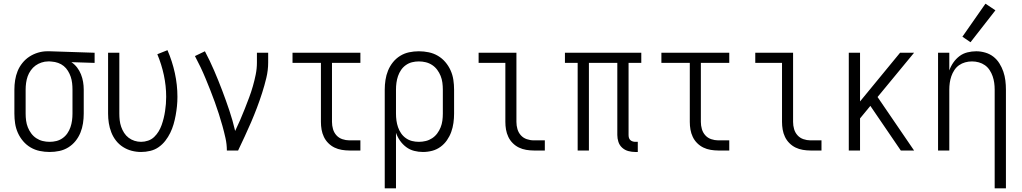

<svg xmlns="http://www.w3.org/2000/svg" viewBox="-20 -816 5540 1041"><path d="M249 8Q222 8 195.5 2.5Q169 -3 146 -16.5Q123 -30 105.5 -50.5Q88 -71 77 -95.5Q66 -120 62 -146.5Q58 -173 58 -200V-330Q58 -356 62 -381.5Q66 -407 75.5 -430.5Q85 -454 101.5 -474.5Q118 -495 139.5 -509Q161 -523 186 -530.5Q211 -538 236 -538Q240 -538 243.5 -538Q247 -538 250 -538L493 -530V-475L367 -479Q385 -467 398 -450Q411 -433 419 -413Q427 -393 430.5 -372Q434 -351 434 -330V-200Q434 -174 430 -147.5Q426 -121 416 -96.5Q406 -72 389.5 -51.5Q373 -31 350.5 -17Q328 -3 302 2.5Q276 8 249 8ZM249 -47Q268 -47 286 -51.5Q304 -56 319.5 -67Q335 -78 345.5 -93.5Q356 -109 362 -126.5Q368 -144 370.5 -162.5Q373 -181 373 -200V-330Q373 -348 371 -365.5Q369 -383 363.5 -399.5Q358 -416 348.5 -431.5Q339 -447 325.5 -458Q312 -469 295 -475Q278 -481 261 -482L250 -483Q248 -483 245.5 -483Q243 -483 241 -483Q223 -483 205 -477Q187 -471 172.5 -460.5Q158 -450 147 -434.5Q136 -419 130 -402Q124 -385 121.5 -366.5Q119 -348 119 -330V-200Q119 -181 121.5 -162Q124 -143 131 -125.5Q138 -108 149.5 -92.5Q161 -77 177 -66.5Q193 -56 211.5 -51.5Q230 -47 249 -47Z M745 8Q719 8 694 1.5Q669 -5 647 -19Q625 -33 609 -53.5Q593 -74 583.5 -98.5Q574 -123 570 -148.5Q566 -174 566 -200V-530H627V-200Q627 -182 629 -164Q631 -146 637 -128.5Q643 -111 653 -95.5Q663 -80 677.5 -69Q692 -58 709.5 -52.5Q727 -47 745 -47Q764 -47 783 -53.5Q802 -60 816 -73.5Q830 -87 840 -103.5Q850 -120 856.5 -138.5Q863 -157 867.5 -175.5Q872 -194 875 -213.5Q878 -233 879.5 -252.5Q881 -272 881 -291Q881 -350 868.5 -408.5Q856 -467 833 -522L888 -544Q914 -484 928 -420Q942 -356 942 -291Q942 -265 939.5 -240.5Q937 -216 932.5 -191Q928 -166 921 -142Q914 -118 903 -95.5Q892 -73 876.5 -53Q861 -33 840.5 -18.5Q820 -4 795 2Q770 8 745 8Z M1210 0Q1210 -34 1202.5 -67.5Q1195 -101 1186 -133.5Q1177 -166 1166.5 -198.5Q1156 -231 1144.5 -263Q1133 -295 1120.5 -326.5Q1108 -358 1095 -389.5Q1082 -421 1067.5 -451.5Q1053 -482 1037 -512L1091 -538Q1118 -487 1141 -433.5Q1164 -380 1184.5 -326Q1205 -272 1223.5 -217Q1242 -162 1255 -106Q1269 -135 1282 -165Q1295 -195 1307 -225.5Q1319 -256 1330.5 -286.5Q1342 -317 1351 -348.5Q1360 -380 1366.5 -412Q1373 -444 1373 -477V-530H1434V-477Q1434 -435 1424 -393.5Q1414 -352 1401 -311.5Q1388 -271 1373 -231.5Q1358 -192 1341.5 -153.5Q1325 -115 1307 -76.5Q1289 -38 1271 0Z M1874 0Q1854 0 1833 -3.5Q1812 -7 1793.5 -16Q1775 -25 1760 -40Q1745 -55 1736 -74Q1727 -93 1723.5 -113.5Q1720 -134 1720 -155V-475H1566V-530H1934V-475H1780V-155Q1780 -135 1785.5 -116Q1791 -97 1804 -82.5Q1817 -68 1836 -61.5Q1855 -55 1874 -55H1934V0Z M2066 205V-330Q2066 -356 2070 -382.5Q2074 -409 2084 -433.5Q2094 -458 2110.5 -478.5Q2127 -499 2149.5 -513Q2172 -527 2198 -532.5Q2224 -538 2251 -538Q2278 -538 2304.5 -532.5Q2331 -527 2354 -513.5Q2377 -500 2394.5 -479.5Q2412 -459 2423 -434.5Q2434 -410 2438 -383.5Q2442 -357 2442 -330V-200Q2442 -175 2438.5 -149.5Q2435 -124 2426.5 -100.5Q2418 -77 2403.5 -56Q2389 -35 2368.5 -20Q2348 -5 2323.5 1.5Q2299 8 2273 8Q2249 8 2225.5 2Q2202 -4 2182.5 -18.5Q2163 -33 2149 -53Q2135 -73 2127 -96V205ZM2251 -47Q2270 -47 2288.5 -51.5Q2307 -56 2323 -66.5Q2339 -77 2350.5 -92.5Q2362 -108 2369 -125.5Q2376 -143 2378.5 -162Q2381 -181 2381 -200V-330Q2381 -349 2378.5 -368Q2376 -387 2369 -404.5Q2362 -422 2350.5 -437.5Q2339 -453 2323 -463.5Q2307 -474 2288.5 -478.5Q2270 -483 2251 -483Q2232 -483 2214 -478.5Q2196 -474 2180.5 -463Q2165 -452 2154.5 -436.5Q2144 -421 2138 -403.5Q2132 -386 2129.5 -367.5Q2127 -349 2127 -330V-200Q2127 -181 2129.5 -162.5Q2132 -144 2138 -126.5Q2144 -109 2154.5 -93.5Q2165 -78 2180.5 -67Q2196 -56 2214 -51.5Q2232 -47 2251 -47Z M2874 0Q2854 0 2833 -3.5Q2812 -7 2793.5 -16Q2775 -25 2760 -40Q2745 -55 2736 -74Q2727 -93 2723.5 -113.5Q2720 -134 2720 -155V-475H2575V-530H2780V-155Q2780 -135 2785.5 -116Q2791 -97 2804 -82.5Q2817 -68 2836 -61.5Q2855 -55 2874 -55H2934V0Z M3424 8Q3405 8 3386.5 3Q3368 -2 3353.5 -15Q3339 -28 3333 -46.5Q3327 -65 3327 -84V-475H3173V0H3112V-475H3043V-530H3457V-475H3388V-84Q3388 -76 3390 -69Q3392 -62 3397 -57Q3402 -52 3409.5 -49.5Q3417 -47 3424 -47H3438V8Z M3874 0Q3854 0 3833 -3.5Q3812 -7 3793.5 -16Q3775 -25 3760 -40Q3745 -55 3736 -74Q3727 -93 3723.5 -113.5Q3720 -134 3720 -155V-475H3566V-530H3934V-475H3780V-155Q3780 -135 3785.5 -116Q3791 -97 3804 -82.5Q3817 -68 3836 -61.5Q3855 -55 3874 -55H3934V0Z M4374 0Q4354 0 4333 -3.5Q4312 -7 4293.5 -16Q4275 -25 4260 -40Q4245 -55 4236 -74Q4227 -93 4223.5 -113.5Q4220 -134 4220 -155V-475H4075V-530H4280V-155Q4280 -135 4285.5 -116Q4291 -97 4304 -82.5Q4317 -68 4336 -61.5Q4355 -55 4374 -55H4434V0Z M4582 0V-530H4643V-266L4860 -530H4936L4738 -290L4936 0H4864L4703 -236L4699 -242L4643 -174V0Z M5373 205V-330Q5373 -349 5370.5 -367Q5368 -385 5362 -402.5Q5356 -420 5345.5 -436Q5335 -452 5320 -462.5Q5305 -473 5287 -478Q5269 -483 5250 -483Q5231 -483 5213 -478Q5195 -473 5180 -462.5Q5165 -452 5154.5 -436Q5144 -420 5138 -402.5Q5132 -385 5129.5 -367Q5127 -349 5127 -330V0H5066V-530H5127V-434Q5135 -457 5149 -477Q5163 -497 5182 -511.5Q5201 -526 5225 -532Q5249 -538 5273 -538Q5297 -538 5321.5 -531Q5346 -524 5365.5 -509Q5385 -494 5398.5 -472.5Q5412 -451 5420 -427.5Q5428 -404 5431 -379.5Q5434 -355 5434 -330V205ZM5242 -587 5198 -617 5323 -796 5377 -760Z"/></svg>

Font: Iosevka Term Light
Style: Regular
Weight: 300
Monospace: yes
Designer: Belleve Invis
Foundry: Belleve Invis
Version: Version 9.0.1; ttfautohint (v1.8.3)